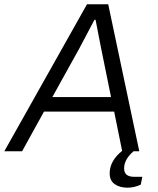

<svg xmlns="http://www.w3.org/2000/svg" viewBox="-46 -706 735 896"><path d="M-25.9 0 359.9 -686H459L604 0H577.1Q533.2 37.6 533.2 80.1Q533.2 119.1 580.1 119.1H618.2L610.8 155.8Q580.1 169.9 548.8 169.9Q513.7 169.9 489.7 153.6Q465.8 137.2 465.8 103Q465.8 44.9 523.9 -2L486.8 -185.1H159.2L57.1 0ZM198.2 -252.9H472.2L425.8 -481Q407.7 -570.3 399.9 -613.8H395Q383.3 -591.8 356.9 -542Q330.6 -492.2 324.2 -480Z"/></svg>

Font: Archivo Light
Style: Italic
Weight: 300
Italic angle: -10°
Designer: Hector Gatti
Foundry: Omnibus-Type
Version: Version 2.001